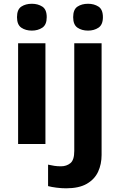

<svg xmlns="http://www.w3.org/2000/svg" viewBox="-20 -780 648 1040"><path d="M226.1 -545.8V0H78.1V-545.8ZM152.6 -759.6Q185.4 -759.6 209.3 -744.2Q233.1 -728.7 233.1 -686.9Q233.1 -646.1 209.3 -630.1Q185.4 -614.2 152.6 -614.2Q118.8 -614.2 95.5 -630.1Q72.1 -646.1 72.1 -686.9Q72.1 -728.7 95.5 -744.2Q118.8 -759.6 152.6 -759.6ZM338 240Q313 240 285.7 236.5Q258.3 233 240.4 228V111.8Q258.3 115.8 274.3 118.3Q290.3 120.8 310.3 120.8Q340.3 120.8 361.3 103.8Q382.3 86.8 382.3 37.8V-545.8H530.3V59.3Q530.3 109.3 511.4 150.3Q492.4 191.2 450.1 215.6Q407.8 240 338 240ZM376.3 -686.9Q376.3 -728.7 399.7 -744.2Q423.1 -759.6 456.9 -759.6Q489.6 -759.6 513.5 -744.2Q537.4 -728.7 537.4 -686.9Q537.4 -646.1 513.5 -630.1Q489.6 -614.2 456.9 -614.2Q423.1 -614.2 399.7 -630.1Q376.3 -646.1 376.3 -686.9Z"/></svg>

Font: Noto Sans Hebrew
Style: Regular
Weight: 400
Designer: Monotype Design Team
Foundry: Monotype Imaging Inc.
Version: Version 2.003;January 10, 2023;FontCreator 14.0.0.2877 64-bi